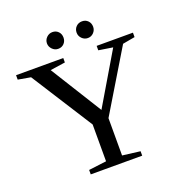

<svg xmlns="http://www.w3.org/2000/svg" viewBox="-142 -935 1007 1059"><g transform="rotate(-20 361.0 -405.0)"><path d="M409 -258V-39L513 -26V0H211V-26L315 -39V-255L85 -616L11 -629V-655H288V-629L200 -616L388 -314L567 -616L484 -629V-655H697V-629L625 -616ZM502 -761Q502 -741 488 -726.5Q474 -712 454 -712Q434 -712 419.5 -726.5Q405 -741 405 -761Q405 -782 419 -796Q433 -810 454 -810Q475 -810 488.5 -796Q502 -782 502 -761ZM280 -810Q301 -810 314.5 -796Q328 -782 328 -761Q328 -740 314.5 -726Q301 -712 280 -712Q260 -712 245.5 -727Q231 -742 231 -761Q231 -781 245.5 -795.5Q260 -810 280 -810Z"/></g></svg>

Font: Libra Serif Modern
Style: Regular
Weight: 400
Designer: Stefan Peev, Context Ltd
Foundry: Stefan Peev, Context Ltd
Version: Version 1.000